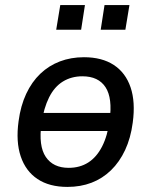

<svg xmlns="http://www.w3.org/2000/svg" viewBox="-20 -726 595 755"><path d="M245 9Q174 9 127.5 -22Q81 -53 61.5 -111Q42 -169 53 -249Q61 -310 83 -357Q105 -404 138.5 -436Q172 -468 215.5 -484.5Q259 -501 310 -501Q381 -501 427.5 -470.5Q474 -440 493.5 -382.5Q513 -325 502 -244Q494 -183 472 -136Q450 -89 416.5 -56.5Q383 -24 340 -7.5Q297 9 245 9ZM250 -66Q294 -66 327 -87Q360 -108 381.5 -150Q403 -192 411 -253Q423 -340 395 -383Q367 -426 304 -426Q261 -426 227.5 -405.5Q194 -385 173 -343Q152 -301 143 -240Q131 -152 160 -109Q189 -66 250 -66ZM109 -211 120 -282H445L434 -211ZM376 -609 391 -706H489L473 -609ZM201 -609 217 -706H314L299 -609Z"/></svg>

Font: Nunito Sans 10pt SemiCondensed SemiBold
Style: Italic
Weight: 600
Width: 4
Italic angle: -9°
Designer: Vernon Adams
Foundry: Vernon Adams
Version: Version 3.101;gftools[0.9.27]